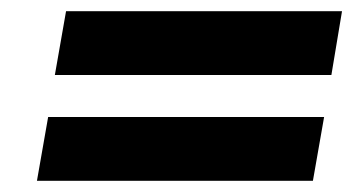

<svg xmlns="http://www.w3.org/2000/svg" viewBox="-20 -424 643 343"><path d="M78 -290 98 -404H591L572 -290ZM46 -101 66 -215H559L539 -101Z"/></svg>

Font: Jost* 600 Semi
Style: Italic
Weight: 600
Italic angle: -10°
Version: Version 3.500